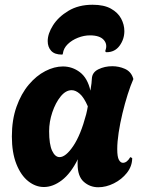

<svg xmlns="http://www.w3.org/2000/svg" viewBox="-20 -784 604 809"><path d="M394 5Q359 5 333 -18Q307 -41 307 -93Q307 -98 307 -103Q307 -108 308 -113Q278 -53 240.5 -24.5Q203 4 165 4Q130 4 99 -20.5Q68 -45 49 -93Q30 -141 30 -209Q30 -279 49.5 -334Q69 -389 101 -427Q133 -465 171 -484.5Q209 -504 245 -504Q285 -504 317 -479.5Q349 -455 361 -402Q364 -419 365.5 -433Q367 -447 367 -452Q368 -479 394.5 -492Q421 -505 453 -505Q481 -505 506 -494Q531 -483 540 -457L542 -451Q530 -424 518 -386Q506 -348 496 -306.5Q486 -265 480 -225.5Q474 -186 474 -156Q474 -123 481 -110.5Q488 -98 498 -98Q515 -98 529 -122L537 -118Q537 -84 515 -56Q493 -28 460 -11.5Q427 5 394 5ZM231 -122Q257 -122 288.5 -168.5Q320 -215 343 -302Q345 -311 347 -319.5Q349 -328 350 -336Q334 -373 316.5 -388.5Q299 -404 282 -404Q257 -404 235.5 -377.5Q214 -351 200.5 -311Q187 -271 187 -231Q187 -176 199.5 -149Q212 -122 231 -122ZM241 -554Q210 -554 195.5 -570Q181 -586 181 -611Q181 -642 203.5 -677.5Q226 -713 268.5 -738.5Q311 -764 370 -764Q418 -764 447.5 -747.5Q477 -731 490.5 -705.5Q504 -680 504 -653Q504 -619 484 -591.5Q464 -564 429 -564Q423 -564 424 -571Q434 -597 417 -616Q400 -635 359 -635Q334 -635 308.5 -625Q283 -615 265.5 -598Q248 -581 245 -559Q245 -554 241 -554Z"/></svg>

Font: Agbalumo
Style: Regular
Weight: 400
Designer: Raphael Alegbeleye
Foundry: Sorkin Type Co.
Version: Version 1.000; ttfautohint (v1.8.4)